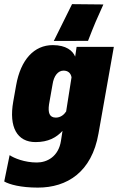

<svg xmlns="http://www.w3.org/2000/svg" viewBox="-77 -667 563 904"><path d="M101.1 216.3C239.3 216.3 355 143.1 386.7 -38.1L459 -446.3H283.7L276.9 -400.4C265.6 -428.2 234.4 -454.6 171.4 -454.6C84 -454.6 20.5 -386.7 -1 -265.6L-14.6 -189C-36.1 -67.9 3.9 2 90.3 2C150.4 2 188.5 -19.5 217.3 -50.8L210 -3.9C198.7 69.8 145 98.1 96.7 98.1C38.1 98.1 -10.7 77.6 -31.7 63.5L-57.1 187.5C-32.2 201.7 21 216.3 101.1 216.3ZM186 -113.3C155.3 -113.3 148.4 -136.7 153.8 -175.3L170.4 -269.5C176.3 -310.1 196.3 -334.5 222.2 -334.5C243.7 -334.5 256.3 -322.3 259.8 -303.2L234.4 -142.1C224.6 -127 208 -113.3 186 -113.3ZM176.3 -474.1 337.4 -474.6C368.2 -554.2 378.9 -578.1 409.7 -646L262.2 -647.5Z"/></svg>

Font: Roboto Flex Super Cond Black
Style: Italic
Weight: 900
Width: 3
Italic angle: -10°
Designer: Berlow after Robertson
Foundry: Google
Version: Version 3.200;Glyphs 3.3 (3311)